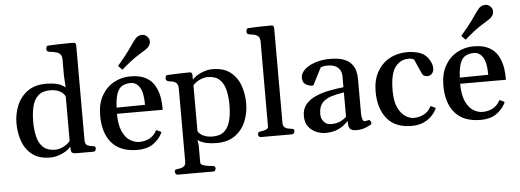

<svg xmlns="http://www.w3.org/2000/svg" viewBox="-58 -944 3581 1323"><g transform="rotate(-5 1732.5 -282.5)"><path d="M258.3 14.2Q180.7 14.2 133.8 -22Q86.9 -58.1 66.2 -116.2Q45.4 -174.3 45.4 -240.2Q45.4 -306.2 69.6 -364.3Q93.8 -422.4 143.8 -458.7Q193.8 -495.1 272.5 -495.1Q312.5 -495.1 346.4 -487.1Q380.4 -479 404.8 -457.5L399.9 -539.1V-652.8Q399.9 -674.8 390.1 -686.3Q380.4 -697.8 365.2 -702.6Q350.1 -707.5 334.2 -709.7Q318.4 -711.9 306.6 -713.9Q301.8 -716.3 298.3 -720.2Q294.9 -724.1 294.9 -733.4Q294.9 -739.3 297.9 -747.1Q300.8 -754.9 306.6 -755.4Q341.8 -757.3 377.9 -758.5Q414.1 -759.8 443.6 -759.8Q473.1 -759.8 487.8 -759.8Q491.7 -759.8 496.8 -755.9Q502 -752 502.4 -740.2V-85.4Q502.4 -54.2 520.8 -47.1Q539.1 -40 557.1 -38.1Q567.4 -37.1 571 -34.2Q574.7 -31.2 574.7 -20Q574.7 -14.6 570.6 -7.3Q566.4 0 558.1 0H438Q410.2 0 405.3 -12.5Q400.4 -24.9 400.9 -48.3Q375.5 -19.5 334.7 -2.7Q293.9 14.2 258.3 14.2ZM296.4 -36.6Q323.2 -36.6 354 -52Q384.8 -67.4 399.9 -88.9V-396.5Q387.7 -420.9 360.6 -434.3Q333.5 -447.8 295.9 -447.8Q242.7 -447.8 213.1 -420.7Q183.6 -393.6 172.4 -346.7Q161.1 -299.8 161.1 -240.2Q161.1 -183.1 172.9 -136.7Q184.6 -90.3 213.9 -63.5Q243.2 -36.6 296.4 -36.6Z M860.8 14.2Q742.7 14.2 683.6 -54Q624.5 -122.1 624.5 -244.1Q624.5 -325.7 656.5 -381.6Q688.5 -437.5 741 -466.3Q793.5 -495.1 854.5 -495.1Q918.5 -495.1 959 -474.1Q999.5 -453.1 1021.5 -415.5Q1043.5 -377.9 1052.2 -327.1Q1055.2 -308.6 1056.4 -288.1Q1057.6 -267.6 1057.6 -246.1H740.7Q741.2 -169.4 762 -124Q782.7 -78.6 814 -59.1Q845.2 -39.6 877.9 -39.6Q916.5 -39.6 947.3 -55.4Q978 -71.3 995.1 -101.6Q996.6 -104.5 998.3 -107.4Q1000 -110.4 1004.9 -109.4L1028.8 -98.1Q1034.2 -96.2 1034.2 -92.3Q1034.2 -90.3 1033.2 -88.1Q1032.2 -85.9 1031.2 -84.5Q1008.8 -41.5 967.3 -13.7Q925.8 14.2 860.8 14.2ZM742.2 -288.6 939 -291Q939 -376 915.3 -412.6Q891.6 -449.2 854 -449.2Q821.3 -449.2 797.4 -437.3Q773.4 -425.3 759.3 -390.6Q745.1 -356 742.2 -288.6ZM804.7 -545.4 777.3 -573.7Q836.9 -643.1 871.6 -693.8Q906.2 -744.6 917.5 -755.4Q925.3 -762.7 936.5 -767.8Q947.8 -772.9 960.4 -772.9Q969.2 -772.9 978.8 -769.3Q988.3 -765.6 996.1 -756.8Q1003.9 -749 1007.1 -740.5Q1010.3 -731.9 1010.3 -723.1Q1010.3 -710.9 1005.1 -700.7Q1000 -690.4 992.2 -682.6Q981 -671.4 930.2 -640.9Q879.4 -610.4 804.7 -545.4Z M1120.1 208Q1112.3 208 1107.9 200.7Q1103.5 193.4 1103.5 188Q1103.5 176.8 1107.2 173.8Q1110.8 170.9 1121.1 169.9Q1133.3 168.5 1147 165.5Q1160.6 162.6 1170.7 153.1Q1180.7 143.6 1180.7 122.6V-379.9Q1180.7 -410.2 1167.5 -421.4Q1154.3 -432.6 1137.2 -434.8Q1120.1 -437 1107.9 -440.4Q1103 -442.9 1099.6 -446.8Q1096.2 -450.7 1096.2 -460Q1096.2 -465.8 1099.1 -473.6Q1102.1 -481.4 1107.9 -481.9Q1159.2 -484.9 1202.6 -485.8Q1246.1 -486.8 1268.1 -486.8Q1272 -486.8 1276.9 -482.9Q1281.7 -479 1282.7 -467.3V-435.1Q1308.1 -462.9 1347.4 -479Q1386.7 -495.1 1422.4 -495.1Q1500 -495.1 1546.6 -458.7Q1593.3 -422.4 1613.8 -364.3Q1634.3 -306.2 1634.3 -240.2Q1634.3 -174.8 1610.4 -116.5Q1586.4 -58.1 1536.4 -21.7Q1486.3 14.6 1408.2 14.6Q1370.6 14.6 1336.9 7.6Q1303.2 0.5 1278.3 -18.1L1283.2 19.5V138.7Q1283.2 149.4 1296.6 155.8Q1310.1 162.1 1330.1 165.3Q1350.1 168.5 1369.1 169.9Q1385.3 171.9 1385.3 188Q1385.3 193.4 1381.1 200.7Q1377 208 1368.7 208ZM1384.3 -32.7Q1438.5 -32.7 1467.3 -60.1Q1496.1 -87.4 1507.3 -134.3Q1518.6 -181.2 1518.6 -240.2Q1518.6 -297.9 1507.1 -344Q1495.6 -390.1 1466.6 -417Q1437.5 -443.8 1384.3 -443.8Q1358.4 -443.8 1328.9 -429.7Q1299.3 -415.5 1283.2 -395V-77.6Q1295.9 -56.6 1322.5 -44.7Q1349.1 -32.7 1384.3 -32.7Z M1714.8 0Q1706.5 0 1701.7 -6.3Q1696.8 -12.7 1696.8 -20Q1696.8 -36.1 1712.9 -38.1Q1731 -40 1750.5 -46.4Q1770 -52.7 1770 -68.4L1770.5 -652.8Q1770.5 -683.1 1756.1 -694.3Q1741.7 -705.6 1723.1 -707.8Q1704.6 -710 1690.9 -713.4Q1686 -715.8 1682.6 -719.7Q1679.2 -723.6 1679.2 -732.9Q1679.2 -738.8 1682.1 -746.6Q1685.1 -754.4 1690.9 -754.9Q1743.7 -758.3 1788.8 -759Q1834 -759.8 1856.9 -759.8Q1860.8 -759.8 1865.7 -755.9Q1870.6 -752 1871.6 -740.2V-84.5Q1871.6 -64 1881.6 -54.7Q1891.6 -45.4 1905.5 -42.5Q1919.4 -39.6 1931.2 -38.1Q1941.4 -37.1 1945.1 -33.7Q1948.7 -30.3 1948.7 -21Q1948.7 -13.2 1943.6 -6.6Q1938.5 0 1930.2 0Z M2022.5 -118.7Q2022.5 -167 2048.8 -198.5Q2075.2 -230 2117.9 -248.8Q2160.6 -267.6 2211.7 -277.6Q2262.7 -287.6 2311.5 -292.5V-368.7Q2311.5 -389.2 2302.5 -408Q2293.5 -426.8 2272.7 -438.7Q2252 -450.7 2216.3 -450.7Q2194.3 -450.7 2184.1 -448Q2173.8 -445.3 2167.5 -442.4L2105.5 -321.8Q2076.2 -321.8 2054 -335.7Q2031.7 -349.6 2031.7 -380.9Q2031.7 -404.8 2047.4 -425.3Q2063 -445.8 2091.1 -461.4Q2119.1 -477.1 2156.5 -486.1Q2193.8 -495.1 2237.8 -495.1Q2293 -495.1 2328.1 -482.2Q2363.3 -469.2 2382.6 -447Q2401.9 -424.8 2409.2 -397.5Q2416.5 -370.1 2416.5 -340.8V-97.7Q2416.5 -78.6 2421.9 -62.7Q2427.2 -46.9 2435.1 -46.9Q2441.9 -46.9 2449 -48.1Q2456.1 -49.3 2463.4 -51.3Q2471.7 -53.2 2476.8 -44.9Q2481.9 -36.6 2481.9 -29.3Q2481.9 -23.4 2479 -21Q2467.3 -12.7 2439.2 -1.5Q2411.1 9.8 2375.5 9.8Q2346.7 9.8 2333.5 -1.2Q2320.3 -12.2 2320.3 -49.3V-58.6Q2288.6 -24.4 2250.2 -6.8Q2211.9 10.7 2160.6 10.7Q2131.3 10.7 2099.4 -2.2Q2067.4 -15.1 2044.9 -43.5Q2022.5 -71.8 2022.5 -118.7ZM2136.2 -121.6Q2136.2 -91.8 2154.5 -69.3Q2172.9 -46.9 2205.1 -46.9Q2244.1 -46.9 2271 -60.3Q2297.9 -73.7 2311.5 -87.9V-256.8Q2262.2 -249.5 2222.7 -237.3Q2183.1 -225.1 2159.7 -198.7Q2136.2 -172.4 2136.2 -121.6Z M2758.3 14.2Q2644 14.2 2586.9 -55.7Q2529.8 -125.5 2529.8 -243.2Q2529.8 -322.8 2561.3 -378.9Q2592.8 -435.1 2647 -465.1Q2701.2 -495.1 2769.5 -495.1Q2817.9 -495.1 2858.4 -480.7Q2898.9 -466.3 2921.4 -426.8Q2931.2 -410.2 2935.3 -395.8Q2939.5 -381.3 2939.5 -369.6Q2939.5 -352.5 2933.1 -341.3Q2926.8 -330.1 2917.2 -324.2Q2907.7 -318.4 2898.4 -318.4Q2883.3 -318.4 2873 -323.2Q2862.8 -328.1 2856.4 -342.8L2813.5 -439.5Q2813 -439.9 2803.5 -444.6Q2793.9 -449.2 2774.9 -449.2Q2718.8 -449.2 2682.9 -401.9Q2647 -354.5 2647 -239.3Q2647 -165 2668 -121.3Q2689 -77.6 2719 -58.6Q2749 -39.6 2775.4 -39.6Q2813 -39.6 2844.5 -55.4Q2876 -71.3 2892.6 -101.6Q2894 -104.5 2896 -107.9Q2897.9 -111.3 2902.3 -109.4L2926.3 -98.1Q2931.6 -95.7 2931.6 -91.8Q2931.6 -89.8 2930.7 -87.9Q2929.7 -85.9 2928.7 -84.5Q2906.7 -41.5 2863 -13.7Q2819.3 14.2 2758.3 14.2Z M3234.9 14.2Q3116.7 14.2 3057.6 -54Q2998.5 -122.1 2998.5 -244.1Q2998.5 -325.7 3030.5 -381.6Q3062.5 -437.5 3115 -466.3Q3167.5 -495.1 3228.5 -495.1Q3292.5 -495.1 3333 -474.1Q3373.5 -453.1 3395.5 -415.5Q3417.5 -377.9 3426.3 -327.1Q3429.2 -308.6 3430.4 -288.1Q3431.6 -267.6 3431.6 -246.1H3114.7Q3115.2 -169.4 3136 -124Q3156.7 -78.6 3188 -59.1Q3219.2 -39.6 3252 -39.6Q3290.5 -39.6 3321.3 -55.4Q3352.1 -71.3 3369.1 -101.6Q3370.6 -104.5 3372.3 -107.4Q3374 -110.4 3378.9 -109.4L3402.8 -98.1Q3408.2 -96.2 3408.2 -92.3Q3408.2 -90.3 3407.2 -88.1Q3406.2 -85.9 3405.3 -84.5Q3382.8 -41.5 3341.3 -13.7Q3299.8 14.2 3234.9 14.2ZM3116.2 -288.6 3313 -291Q3313 -376 3289.3 -412.6Q3265.6 -449.2 3228 -449.2Q3195.3 -449.2 3171.4 -437.3Q3147.5 -425.3 3133.3 -390.6Q3119.1 -356 3116.2 -288.6ZM3178.7 -545.4 3151.4 -573.7Q3210.9 -643.1 3245.6 -693.8Q3280.3 -744.6 3291.5 -755.4Q3299.3 -762.7 3310.5 -767.8Q3321.8 -772.9 3334.5 -772.9Q3343.3 -772.9 3352.8 -769.3Q3362.3 -765.6 3370.1 -756.8Q3377.9 -749 3381.1 -740.5Q3384.3 -731.9 3384.3 -723.1Q3384.3 -710.9 3379.2 -700.7Q3374 -690.4 3366.2 -682.6Q3355 -671.4 3304.2 -640.9Q3253.4 -610.4 3178.7 -545.4Z"/></g></svg>

Font: Gelasio Medium
Style: Regular
Weight: 500
Designer: Eben Sorkin
Foundry: Eben Sorkin
Version: Version 1.008